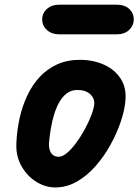

<svg xmlns="http://www.w3.org/2000/svg" viewBox="-20 -814 610 844"><path d="M222.5 10Q179.5 10 139 -15.2Q98.5 -40.5 73.8 -84.8Q49 -129 52 -186Q54.5 -242 66.5 -295.5Q78.5 -349 100.5 -395.2Q122.5 -441.5 155.2 -476.5Q188 -511.5 231.8 -531.2Q275.5 -551 331.5 -551Q390 -551 438 -529.2Q486 -507.5 512 -465.8Q538 -424 530.5 -364Q526.5 -324.5 509.5 -275.2Q492.5 -226 464.8 -176Q437 -126 400 -83.8Q363 -41.5 318 -15.8Q273 10 222.5 10ZM238 -125Q255 -125 274.8 -141.8Q294.5 -158.5 314.5 -185.5Q334.5 -212.5 351.5 -243.5Q368.5 -274.5 380 -303.8Q391.5 -333 394 -353.5Q397.5 -379 377.8 -398.8Q358 -418.5 320 -418.5Q294 -418.5 274.5 -404.2Q255 -390 241 -365.5Q227 -341 217.8 -310.2Q208.5 -279.5 203 -246.2Q197.5 -213 195 -182Q194.5 -168 198.5 -154.8Q202.5 -141.5 212.2 -133.2Q222 -125 238 -125ZM242.5 -663Q207.5 -663 186.5 -682Q165.5 -701 165.5 -728.5Q165.5 -756.5 186.5 -775Q207.5 -793.5 242.5 -793.5H492Q527.5 -793.5 547.8 -775Q568 -756.5 568 -728.5Q568 -702 547.8 -682.5Q527.5 -663 492 -663Z"/></svg>

Font: Edu NSW ACT Hand Pre
Style: Regular
Weight: 400
Designer: Tina and Corey Anderson, Eben Sorkin, Mirko Velimirovic
Foundry: Sorkin Type Co.
Version: Version 2.000